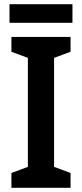

<svg xmlns="http://www.w3.org/2000/svg" viewBox="-20 -889 388 909"><path d="M314 0H34V-70L112 -99V-615L34 -644V-714H314V-644L236 -615V-99L314 -70ZM323 -869V-781H25V-869Z"/></svg>

Font: Noto Sans Arabic UI SmCn SmBd
Style: Regular
Weight: 600
Width: 4
Designer: Monotype Design Team, Nadine Chahine and Nizar Qandah
Foundry: Monotype Imaging Inc.
Version: Version 2.010; ttfautohint (v1.8.4.7-5d5b)